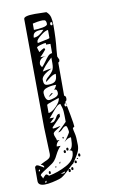

<svg xmlns="http://www.w3.org/2000/svg" viewBox="-80 -519 471 776"><g transform="rotate(-10 155.0 -131.0)"><path d="M49 144 50 141Q50 138 46 134.5Q42 131 37 131Q40 128 55 121Q68 116 74.5 110.5Q81 105 81 93L77 -16L74 -461Q74 -474 120 -474L167 -473Q179 -463 182.5 -449Q186 -435 186 -415Q186 -360 181 -317Q179 -297 179 -289Q180 -286 182 -282Q184 -278 185 -276Q185 -270 184 -268Q183 -266 179 -264V-128Q186 -126 186 -116Q186 -105 179 -103Q183 -88 190.5 -47.5Q198 -7 198 2L191 7Q191 14 195 29Q199 44 199 78Q199 92 193.5 105Q188 118 167 149Q166 148 149 164Q118 195 105 199Q91 204 72 208Q53 212 40 212Q13 212 13 193V138Q13 135 16 132.5Q19 130 21 130H22Q26 130 36.5 136.5Q47 143 49 144ZM105 -437V-411Q122 -411 141.5 -414.5Q161 -418 161 -426Q161 -435 158 -439Q155 -443 146 -443Q137 -443 124.5 -441Q112 -439 105 -437ZM174 -423Q174 -417 179 -417Q183 -417 183 -423Q183 -430 179 -430Q174 -430 174 -423ZM99 -380Q120 -380 143 -405L133 -406Q116 -406 107.5 -400.5Q99 -395 99 -380ZM111 -363V-356Q114 -357 137.5 -361.5Q161 -366 161 -368V-401Q150 -401 130.5 -385.5Q111 -370 111 -363ZM111 -257Q115 -260 120 -266.5Q125 -273 128 -277Q137 -290 144 -297.5Q151 -305 161 -306V-344H143V-351Q135 -351 120 -346.5Q105 -342 105 -338L111 -319Q115 -322 121.5 -326Q128 -330 131 -331Q136 -331 136 -325Q132 -320 124.5 -311.5Q117 -303 111 -298H136Q122 -298 113.5 -290.5Q105 -283 105 -270Q105 -267 108 -262.5Q111 -258 111 -257ZM123 -183Q144 -183 152.5 -191Q161 -199 161 -221Q154 -221 145.5 -216Q137 -211 130 -205Q123 -199 117 -195Q117 -201 121 -206Q125 -211 130 -215Q142 -225 148.5 -235Q155 -245 155 -264V-289Q121 -258 111 -239Q137 -245 148 -245Q105 -225 105 -206Q105 -194 108.5 -188.5Q112 -183 123 -183ZM117 -121Q124 -121 140 -126.5Q156 -132 156 -143Q156 -159 147 -159L143 -158Q150 -165 155 -177H148Q133 -177 116 -171.5Q99 -166 99 -153Q99 -141 103.5 -131Q108 -121 117 -121ZM136 -147Q127 -137 117 -134Q118 -135 123.5 -141Q129 -147 133 -147ZM105 -103V-70Q118 -70 137 -89Q156 -108 156 -123Q153 -122 129 -114Q105 -106 105 -103ZM30 172Q31 175 34 179.5Q37 184 37 187Q39 185 44 179Q49 173 53 173Q56 173 63 180Q101 173 137 153.5Q173 134 173 101Q173 97 168.5 95Q164 93 161 93Q177 90 177 48V42Q168 43 162.5 46Q157 49 148 57Q155 49 164 35.5Q173 22 173 20Q173 15 171 6Q169 -3 167 -5L164 -6Q157 -6 148 4Q139 14 130 14L167 -23Q167 -51 166 -65.5Q165 -80 158 -98Q150 -98 141 -89Q132 -80 119 -64Q106 -48 105 -48H124L105 -30L108 -29Q117 -29 121.5 -33Q126 -37 131 -45Q135 -53 138 -56Q141 -59 148 -60V-48L111 -10V-5Q120 -5 129.5 -7.5Q139 -10 143 -10Q140 -7 131.5 -2Q123 3 117 7.5Q111 12 111 17Q111 23 115 31.5Q119 40 119 45H130Q123 48 118.5 55Q114 62 114 69H130Q118 80 107 102Q101 115 93.5 124Q86 133 68 144Q58 150 44.5 159Q31 168 31 171Q30 171 30 171.5Q30 172 30 172ZM174 -90Q174 -84 179 -84Q183 -84 183 -90Q183 -97 179 -97Q174 -97 174 -90ZM146 42Q143 42 143 39Q143 35 145 35Q148 35 148 39Q148 42 146 42ZM159 87Q159 93 155 93Q150 93 150 87Q150 81 155 81Q159 81 159 87ZM147 95Q147 97 146 99Q145 101 143 101Q138 101 138 95Q138 89 143 89Q145 89 146 91Q147 93 147 95ZM202 119Q202 125 198 125Q193 125 193 119Q193 112 198 112Q202 112 202 119ZM188 133Q185 133 185 131Q185 129 188 129Q191 129 191 131Q190 133 188 133ZM117 138H111L117 131ZM183 144Q183 149 179 149Q177 149 175.5 147.5Q174 146 174 144Q174 138 179 138Q183 138 183 144ZM96 152Q93 152 93 149Q93 148 95 148Q99 148 99 149Q99 152 96 152ZM25 154Q25 156 27 156Q31 156 31 149Q30 148 27.5 150Q25 152 25 154ZM72 168Q72 174 68 174Q64 174 64 168Q64 162 68 162Q72 162 72 168ZM165 168Q165 174 161 174Q156 174 156 168Q156 162 161 162Q165 162 165 168ZM153 174Q153 180 148 180Q144 180 144 174Q144 167 148 167Q153 167 153 174ZM117 181Q123 181 125.5 180Q128 179 130 174L111 180ZM48 198Q46 198 44.5 200Q43 202 43 204Q43 206 45 206Q49 206 49 199Q49 198 48.5 198Q48 198 48 198Z"/></g></svg>

Font: Cabin Sketch
Style: Regular
Weight: 400
Version: Version 1.100